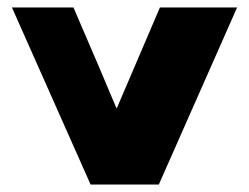

<svg xmlns="http://www.w3.org/2000/svg" viewBox="-20 -445 668 515"><path d="M616 -425 406 50H223L12 -425H177Q221 -323 244.5 -268Q268 -213 278.5 -187.5Q289 -162 291 -158Q293 -154 293 -154L409 -425Z"/></svg>

Font: BM HANNA Pro
Style: Regular
Weight: 400
Designer: Woowa Brothers : Cheoljun Lim; Soyoung Lee; & Sandoll : Jooyeon Kang;
Foundry: Sandoll Communications Inc.
Version: Version 1.000;PS 1;hotconv 16.6.51;makeotf.lib2.5.65220